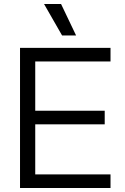

<svg xmlns="http://www.w3.org/2000/svg" viewBox="-20 -939 622 959"><path d="M80 -700H532V-632H156V-386H503V-318H156V-68H532V0H80ZM200 -919H285L360 -762H290Z"/></svg>

Font: Chakra Petch
Style: Regular
Weight: 400
Designer: Katatrad Aksorn Co.,Ltd.
Foundry: Cadson Demak Co.,Ltd.
Version: Version 1.000; ttfautohint (v1.6)